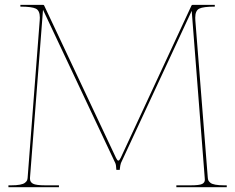

<svg xmlns="http://www.w3.org/2000/svg" viewBox="-20 -780 980 800"><path d="M15.1 0V-7.8H25.9Q48.3 -7.8 63 -10.5Q77.6 -13.2 84.2 -18.6Q90.8 -23.9 92.8 -28.6Q94.7 -33.2 95.2 -40.5L145.5 -695.3Q146 -703.6 146 -707Q146 -735.8 129.2 -744.1Q112.3 -752.4 64.9 -752.4V-759.8H159.7Q162.6 -759.8 164.1 -756.8L463.4 -122.1Q468.8 -110.8 473.1 -110.8Q477.5 -110.8 482.9 -122.1L777.8 -756.8Q779.3 -759.8 782.7 -759.8H875V-752.4Q827.1 -752.4 810.3 -744.1Q793.5 -735.8 793.5 -706.5L793.9 -694.8L845.7 -40.5Q846.2 -33.2 848.1 -28.6Q850.1 -23.9 856.4 -18.6Q862.8 -13.2 877.4 -10.5Q892.1 -7.8 914.6 -7.8H924.8V0H714.8V-7.8H773.4Q810.5 -7.8 822 -13.4Q833.5 -19 833.5 -30.8L833 -39.1L778.8 -734.9L483.9 -100.6Q482.4 -97.2 481.2 -90.1Q480 -83 479.5 -77.6L479 -72.3H464.8Q463.9 -93.8 460.4 -100.6L159.2 -739.3L105 -39.6V-34.7Q105 -21.5 117.4 -14.6Q129.9 -7.8 169.4 -7.8H225.6V0Z"/></svg>

Font: Znikomit
Style: Regular
Weight: 100
Designer: gluk
Foundry: gluk
Version: Version 0.53